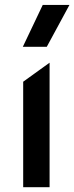

<svg xmlns="http://www.w3.org/2000/svg" viewBox="-20 -780 309 800"><path d="M76.6 0V-439.5L186.6 -518.8V0ZM75.1 -585 158.1 -759.5H269.4L174.9 -585Z"/></svg>

Font: Geologica-Sharp
Style: Regular
Weight: 100
Designer: Sindre Bremnes, Frode Helland
Foundry: Monokrom Skriftforlag AS
Version: Version 1.010;gftools[0.9.28]